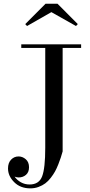

<svg xmlns="http://www.w3.org/2000/svg" viewBox="-20 -990 490 1040"><path d="M258.3 -924.3 126.5 -849.1 116.7 -859.4 226.6 -969.7H291.5L401.4 -859.4L391.6 -849.1ZM95.2 -750H419.4V-730.5H319.3V-169.9Q314 -150.9 309.3 -136.5Q304.7 -122.1 295.9 -99.9Q287.1 -77.6 278.1 -61.3Q269 -44.9 254.9 -26.6Q240.7 -8.3 225.3 3.2Q210 14.6 189 22.5Q168 30.3 144.5 30.3Q90.3 30.3 56.9 -3.2Q23.4 -36.6 23.4 -77.6Q23.4 -107.9 40 -125.2Q56.6 -142.6 80.6 -142.6Q102.1 -142.6 119.6 -127.4Q137.2 -112.3 137.2 -84Q137.2 -57.1 120.8 -43Q104.5 -28.8 80.6 -28.8Q71.3 -28.8 59.1 -33.2Q72.3 -14.2 93.5 -2.4Q114.7 9.3 140.1 9.3Q191.4 9.3 208.3 -34.9Q225.1 -79.1 225.1 -189.9V-730.5H95.2Z"/></svg>

Font: Bodoni* 11pt
Style: Regular
Weight: 400
Version: Version 2.3